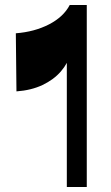

<svg xmlns="http://www.w3.org/2000/svg" viewBox="-20 -750 445 770"><path d="M248 0V-666L262.5 -535.5Q253 -496.8 224.2 -463.6Q195.5 -430.5 150.5 -409.1Q105.5 -387.8 46 -383.5L43.5 -616.5Q118.2 -622.2 176.5 -652.2Q234.7 -682.2 259.7 -730H328V0Z"/></svg>

Font: Savate ExtraLight
Style: Regular
Weight: 200
Designer: Max Esnée
Foundry: Plomb Type
Version: Version 2.000